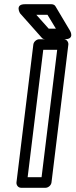

<svg xmlns="http://www.w3.org/2000/svg" viewBox="-20 -865 358 910"><path d="M111 -25 185 -629H251L177 -25ZM58 0C57 11 65 25 80 25H196C207 25 222 15 224 0L304 -654C305 -665 297 -679 282 -679H166C155 -679 140 -669 138 -654ZM211 -729 152 -795H205L245 -729ZM178 -686C181 -682 187 -679 194 -679H287C336 -679 312 -719 312 -719L243 -835C240 -841 232 -845 224 -845H98C49 -845 75 -802 75 -802Z"/></svg>

Font: Falling Sky
Style: OuObl
Weight: 400
Designer: Paul D. Hunt
Foundry: Adobe Systems Incorporated
Version: Version 1.02